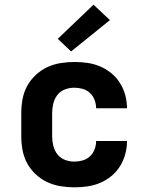

<svg xmlns="http://www.w3.org/2000/svg" viewBox="-20 -793 640 821"><path d="M298 8Q268 8 238 3Q208 -2 181.5 -14.5Q155 -27 132.5 -48Q110 -69 96 -95Q82 -121 76.5 -150.5Q71 -180 71 -210V-310Q71 -340 76.5 -369.5Q82 -399 96 -425Q110 -451 132.5 -472Q155 -493 181.5 -505.5Q208 -518 238 -523Q268 -528 298 -528Q326 -528 354 -524Q382 -520 408 -509Q434 -498 456 -480Q478 -462 493 -438Q508 -414 515.5 -386.5Q523 -359 523 -331Q523 -330 523 -330Q523 -330 523 -330H391Q391 -330 391 -330Q391 -330 391 -330Q391 -348 384.5 -365.5Q378 -383 364.5 -395.5Q351 -408 333.5 -413Q316 -418 298 -418Q277 -418 257.5 -410.5Q238 -403 225.5 -387Q213 -371 208 -350.5Q203 -330 203 -310V-210Q203 -190 208 -169.5Q213 -149 225.5 -133Q238 -117 257.5 -109.5Q277 -102 298 -102Q316 -102 333.5 -107Q351 -112 364.5 -124.5Q378 -137 384.5 -154.5Q391 -172 391 -190Q391 -190 391 -190Q391 -190 391 -190H523Q523 -190 523 -190Q523 -190 523 -189Q523 -161 515.5 -133.5Q508 -106 493 -82Q478 -58 456 -40Q434 -22 408 -11Q382 0 354 4Q326 8 298 8ZM284 -573 227 -627 380 -773 450 -707Z"/></svg>

Font: Iosevka SS04 XBd Ex
Style: Regular
Weight: 800
Width: 7
Monospace: yes
Designer: Belleve Invis
Foundry: Belleve Invis
Version: Version 19.0.0; ttfautohint (v1.8.4)